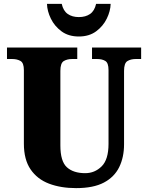

<svg xmlns="http://www.w3.org/2000/svg" viewBox="-20 -959 762 989"><path d="M372 10Q293 10 232.5 -13Q172 -36 137.5 -86.5Q103 -137 103 -219V-598Q103 -635 85.5 -645Q68 -655 43 -655H16V-714H378V-655H351Q326 -655 308.5 -644.5Q291 -634 291 -594V-210Q291 -128 324.5 -97.5Q358 -67 419 -67Q468 -67 503.5 -102Q539 -137 539 -218V-598Q539 -635 522.5 -645Q506 -655 481 -655H454V-714H707V-655H679Q654 -655 636.5 -644.5Q619 -634 619 -594V-216Q619 -149 594 -98Q569 -47 515 -18.5Q461 10 372 10ZM386 -771Q333 -771 297 -797.5Q261 -824 242 -863Q223 -902 222 -939H298Q306 -903 329 -887Q352 -871 386 -871Q421 -871 444 -887Q467 -903 475 -939H550Q549 -902 530 -863Q511 -824 475 -797.5Q439 -771 386 -771Z"/></svg>

Font: Noto Serif Lao SemiCondensed Black
Style: Regular
Weight: 900
Width: 4
Designer: Monotype Design Team
Foundry: Monotype Imaging Inc.
Version: Version 2.003; ttfautohint (v1.8.4.7-5d5b)